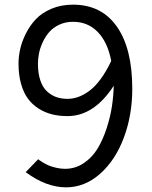

<svg xmlns="http://www.w3.org/2000/svg" viewBox="-20 -785 648 820"><path d="M268.1 -289.1Q233.4 -289.1 203.4 -296.4Q173.3 -303.7 146.5 -320.3Q119.6 -336.9 100.3 -362.3Q81.1 -387.7 70.1 -426.3Q59.1 -464.8 59.1 -513.2Q59.1 -543 66.2 -575.2Q73.2 -607.4 90.6 -641.8Q107.9 -676.3 133.5 -703.4Q159.2 -730.5 200.2 -747.8Q241.2 -765.1 292 -765.1Q413.1 -765.1 479 -671.6Q544.9 -578.1 544.9 -405.8Q544.9 -293.5 509 -197.3Q473.1 -101.1 407.7 -43Q342.3 15.1 262.2 15.1Q177.2 15.1 89.8 -49.8L143.1 -105Q145 -103.5 148.7 -100.6Q152.3 -97.7 164.1 -90.6Q175.8 -83.5 188.5 -78.1Q201.2 -72.8 220.2 -68.4Q239.3 -64 257.8 -64Q301.8 -64 337.9 -88.4Q374 -112.8 396.7 -150.4Q419.4 -188 435.3 -236.8Q451.2 -285.6 458 -330.8Q464.8 -376 465.8 -418.9Q381.8 -289.1 268.1 -289.1ZM292 -691.9Q259.3 -691.9 232.9 -679.4Q206.5 -667 189.9 -647.7Q173.3 -628.4 162.1 -604Q150.9 -579.6 146.5 -556.9Q142.1 -534.2 142.1 -513.2Q142.1 -472.2 152.1 -442.1Q162.1 -412.1 180.2 -395.3Q198.2 -378.4 220 -370.6Q241.7 -362.8 268.1 -362.8Q290.5 -362.8 312.7 -370.4Q335 -377.9 359.6 -395.5Q384.3 -413.1 408.9 -446Q433.6 -479 455.1 -524.9Q439.5 -605.5 397.2 -648.7Q355 -691.9 292 -691.9Z"/></svg>

Font: Junction Regular
Style: Regular
Weight: 500
Designer: Caroline Hadilaksono
Foundry: Caroline Hadilaksono
Version: Version 1.056